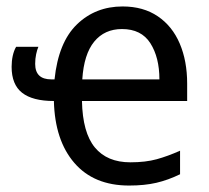

<svg xmlns="http://www.w3.org/2000/svg" viewBox="-20 -565 647 595"><path d="M360 -545Q424 -545 469 -514.5Q514 -484 537 -430Q560 -376 560 -306V-252H234Q236 -154 274 -108Q312 -62 384 -62Q431 -62 465.5 -71.5Q500 -81 538 -98V-25Q501 -7 464.5 1.5Q428 10 380 10Q271 10 210.5 -60Q150 -130 147 -252Q81 -252 48.5 -277.5Q16 -303 16 -358Q16 -376 19.5 -392Q23 -408 30 -420H99Q95 -411 92 -397Q89 -383 89 -367Q89 -319 139 -319H149Q161 -434 218.5 -489.5Q276 -545 360 -545ZM358 -475Q304 -475 272 -436Q240 -397 235 -319H474Q474 -387 446 -431Q418 -475 358 -475Z"/></svg>

Font: Noto Sans SemiCondensed
Style: Regular
Weight: 400
Width: 4
Designer: Monotype Design Team
Foundry: Monotype Imaging Inc.
Version: Version 2.013; ttfautohint (v1.8.4.7-5d5b)